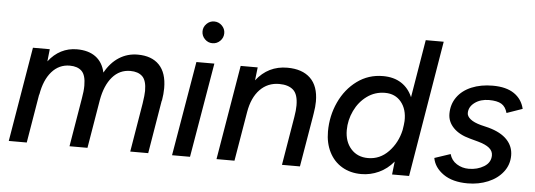

<svg xmlns="http://www.w3.org/2000/svg" viewBox="-48 -860 2819 1011"><g transform="rotate(5 1361.0 -354.5)"><path d="M108 -500H197L190 -435Q219 -473 257 -492.5Q295 -512 340 -512Q401 -512 439 -484Q477 -456 489 -402Q519 -456 563 -484Q607 -512 661 -512Q735 -512 775 -470.5Q815 -429 815 -348Q815 -318 809 -282H808L761 0H666L709 -258Q716 -304 716 -325Q716 -380 693.5 -401.5Q671 -423 630 -423Q573 -423 535 -379Q497 -335 483 -257L440 0H345L388 -257Q395 -295 395 -325Q395 -380 373 -401.5Q351 -423 310 -423Q253 -423 214.5 -379Q176 -335 163 -257H162L119 0H24Z M972 -500H1067L982 0H887ZM990 -664Q990 -687 1007 -704Q1024 -721 1047 -721Q1071 -721 1088 -704Q1105 -687 1105 -664Q1105 -640 1088 -623Q1071 -606 1047 -606Q1024 -606 1007 -623Q990 -640 990 -664Z M1206 -500H1296L1288 -431Q1351 -512 1452 -512Q1531 -512 1574 -470.5Q1617 -429 1617 -348Q1617 -320 1611 -285L1608 -266L1563 0H1468L1511 -257Q1517 -292 1517 -318Q1517 -377 1491 -400Q1465 -423 1417 -423Q1356 -423 1315 -380.5Q1274 -338 1261 -261L1217 0H1122Z M2058 -69Q2025 -29 1980.5 -8.5Q1936 12 1888 12Q1830 12 1786 -14Q1742 -40 1718 -87.5Q1694 -135 1694 -196Q1694 -279 1727.5 -351.5Q1761 -424 1821 -468Q1881 -512 1958 -512Q2015 -512 2054.5 -486.5Q2094 -461 2114 -414L2165 -720H2260L2140 0H2050ZM1916 -75Q1979 -75 2024.5 -122.5Q2070 -170 2085 -238L2089 -265Q2091 -279 2091 -286Q2093 -348 2061.5 -386.5Q2030 -425 1976 -425Q1923 -425 1881 -394.5Q1839 -364 1815.5 -314.5Q1792 -265 1792 -212Q1792 -151 1826 -113Q1860 -75 1916 -75Z M2264 -106 2348 -134Q2357 -101 2385.5 -83Q2414 -65 2449 -65Q2495 -65 2530 -86.5Q2565 -108 2565 -146Q2565 -169 2545.5 -185Q2526 -201 2486 -212L2442 -224Q2385 -239 2354 -271Q2323 -303 2323 -345Q2323 -395 2350 -433Q2377 -471 2426 -491.5Q2475 -512 2538 -512Q2609 -512 2651 -483.5Q2693 -455 2705 -404L2622 -375Q2613 -408 2590.5 -421.5Q2568 -435 2525 -435Q2480 -435 2449.5 -412.5Q2419 -390 2419 -357Q2419 -340 2437.5 -325Q2456 -310 2493 -300L2534 -290Q2600 -272 2633 -237Q2666 -202 2666 -154Q2666 -105 2636.5 -67Q2607 -29 2557.5 -8.5Q2508 12 2450 12Q2370 12 2321.5 -22Q2273 -56 2264 -106Z"/></g></svg>

Font: Oak Sans Medium
Style: Italic
Weight: 500
Italic angle: -9.49998°
Foundry: Erik Kennedy, Walven
Version: Version 1.000